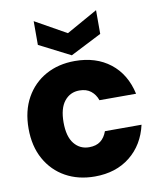

<svg xmlns="http://www.w3.org/2000/svg" viewBox="-88 -863 781 940"><g transform="rotate(-10 302.5 -392.5)"><path d="M28 -279Q28 -367 64 -431.5Q100 -496 163 -531Q226 -566 308 -566Q413 -566 483.5 -511Q554 -456 576 -356H394Q384 -385 362 -402.5Q340 -420 305 -420Q259 -420 230.5 -384.5Q202 -349 202 -279Q202 -209 230.5 -173.5Q259 -138 305 -138Q340 -138 361.5 -154.5Q383 -171 394 -202H576Q554 -105 483.5 -48.5Q413 8 308 8Q226 8 163 -27Q100 -62 64 -126.5Q28 -191 28 -279ZM454 -793V-675L299 -596L144 -675V-793L299 -706Z"/></g></svg>

Font: Poppins
Style: Bold
Weight: 700
Designer: Ninad Kale (Devanagari), Jonny Pinhorn (Latin)
Version: Version 5.002